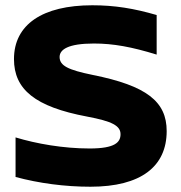

<svg xmlns="http://www.w3.org/2000/svg" viewBox="-20 -699 685 728"><path d="M574 -492V-642C488 -667 415 -679 330 -679C141 -679 33 -606 33 -475C33 -360 113 -294 310 -257C406 -239 437 -222 437 -190C437 -160 417 -136 320 -136C220 -136 118 -154 39 -178V-28C128 -4 226 9 323 9C515 9 612 -68 612 -202C612 -314 536 -374 331 -415C238 -434 206 -450 206 -483C206 -511 238 -534 336 -534C410 -534 480 -521 574 -492Z"/></svg>

Font: LT Wave Alt Black
Style: Regular
Weight: 900
Designer: Daniel Lyons
Version: Version 2.5 (Glyphs App)